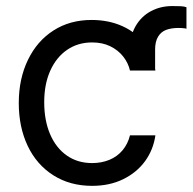

<svg xmlns="http://www.w3.org/2000/svg" viewBox="-20 -603 636 634"><path d="M409.2 -370.1V-439.5Q409.2 -484.4 427.7 -516.6Q446.3 -548.8 478 -565.9Q509.8 -583 548.8 -583Q565.4 -583 576.7 -582.5Q587.9 -582 595.7 -579.1V-507.8Q593.8 -508.8 591.3 -509.3Q588.9 -509.8 585.9 -509.8Q581.1 -510.7 569.3 -510.7Q545.9 -510.7 528.8 -504.4Q511.7 -498 502 -481.9Q492.2 -465.8 492.2 -439.5V-370.1ZM42 -262.7Q42 -342.8 72.3 -405.3Q102.5 -467.8 156.7 -502.4Q210.9 -537.1 282.2 -537.1Q338.9 -537.1 384.3 -516.6Q429.7 -496.1 458 -458Q486.3 -419.9 493.2 -370.1H409.2Q403.3 -395.5 386.7 -416.5Q370.1 -437.5 344.2 -450.2Q318.4 -462.9 284.2 -462.9Q237.3 -462.9 201.7 -438.5Q166 -414.1 146 -369.6Q126 -325.2 126 -265.6Q126 -205.1 145.5 -159.7Q165 -114.3 200.7 -89.4Q236.3 -64.5 284.2 -64.5Q315.4 -64.5 341.3 -75.2Q367.2 -85.9 384.8 -106.9Q402.3 -127.9 409.2 -156.2H493.2Q486.3 -108.4 459 -70.8Q431.6 -33.2 386.7 -11.2Q341.8 10.7 284.2 10.7Q210.9 10.7 155.8 -24.4Q100.6 -59.6 71.3 -121.6Q42 -183.6 42 -262.7Z"/></svg>

Font: Pretendard GOV Variable
Style: Regular
Weight: 400
Designer: Base glyphs from Inter by Rasmus Andersson; Hangul glyphs from Noto Sans CJK(Source Han Sans) by Jang Soo-young and Kang
Foundry: Kil Hyung-jin
Version: Version 1.307;Glyphs 3.2 (3192)